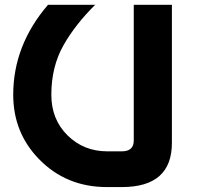

<svg xmlns="http://www.w3.org/2000/svg" viewBox="-20 -757 808 787"><path d="M479.5 9.8H418Q250.5 9.8 138.7 -106Q34.2 -213.9 34.2 -368.7Q34.2 -571.3 176.8 -737.3H370.1Q289.1 -657.2 240.7 -572.3Q190.4 -483.9 190.4 -368.7Q190.4 -267.6 256.8 -202.1Q323.2 -136.7 419.4 -136.7H479.5Q528.3 -136.7 528.3 -181.2V-737.3H684.6V-171.4Q684.6 9.8 479.5 9.8Z"/></svg>

Font: Newest Shape
Style: Bold
Weight: 700
Designer: Wojciech Kalinowski "wmk69" (wmk69@o2.pl)
Foundry: Wojciech Kalinowski "wmk69" (wmk69@o2.pl)
Version: Version 1.0.0; 2022-02-24